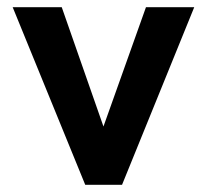

<svg xmlns="http://www.w3.org/2000/svg" viewBox="-20 -513 575 533"><path d="M216.6 0 15.2 -493H151.4L267.2 -161.8L385.2 -493H519.2L318.8 0Z"/></svg>

Font: Hanken Grotesk
Style: Regular
Weight: 400
Designer: Alfredo Marco Pradil
Foundry: Hanken Design Co.
Version: Version 3.013